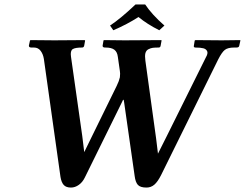

<svg xmlns="http://www.w3.org/2000/svg" viewBox="-20 -825 1093 857"><path d="M296.9 12.2Q274.9 12.2 264.4 0.5Q253.9 -11.2 250 -35.2L175.8 -562Q172.4 -583.5 161.4 -598.1Q150.4 -612.8 131.8 -612.8H120.1Q108.9 -612.8 108.9 -621.1L113.8 -644L116.2 -646Q186 -645 222.2 -645L357.9 -646L359.9 -644L356 -622.1Q354.5 -612.8 346.2 -612.8Q315.4 -612.8 304.2 -605.5Q293 -597.7 296.9 -571.8L347.2 -217.8L356 -146L390.1 -215.8L501 -441.9Q511.7 -463.9 515.1 -480Q517.1 -498 515.1 -507.8L505.9 -571.8Q503.4 -592.8 490.7 -602.8Q478 -612.8 451.2 -612.8H448.2Q442.9 -612.8 440.2 -615.2Q437.5 -617.7 438 -621.1L441.9 -644L443.8 -646Q498 -645 536.1 -645L700.2 -646L701.2 -644L696.8 -620.1Q695.3 -612.8 688 -612.8Q671.4 -612.8 662.1 -611.6Q652.8 -610.4 642.6 -605.2Q632.3 -600.1 628.9 -587.4Q626 -575.2 628.9 -554.2L676.8 -207L685.1 -139.2L723.1 -214.8L898.9 -568.8Q909.2 -586.4 904.8 -596.2Q900.4 -606 887.9 -609.4Q875.5 -612.8 851.1 -612.8Q848.1 -612.8 846.2 -615.2Q844.2 -617.7 845.2 -620.1L849.1 -644L852.1 -646Q930.2 -645 970.2 -645L1050.8 -646L1053.2 -645L1047.9 -621.1Q1046.9 -612.8 1035.2 -612.8H1024.9Q997.1 -612.8 983.6 -602.3Q970.2 -591.8 954.1 -560.1L699.2 -43.9Q684.1 -13.7 668.9 -0.7Q653.8 12.2 633.8 12.2Q606 12.2 595.2 0Q584.5 -12.2 581.1 -39.1L534.2 -367.2Q532.7 -379.9 530.8 -379.9Q528.8 -379.9 524.9 -370.1L358.9 -33.2Q348.6 -11.7 331.8 0.2Q314.9 12.2 296.9 12.2ZM627.9 -805.2Q658.2 -759.8 713.9 -710.9L690.9 -689.9Q636.7 -717.3 598.1 -749Q547.4 -716.3 485.8 -689.9L471.2 -710.9Q518.6 -742.2 585 -805.2Z"/></svg>

Font: Linux Libertine G
Style: Bold Italic
Weight: 700
Italic angle: -11.5°
Designer: Philipp H. Poll
Foundry: Philipp H. Poll
Version: Version 4.1.0